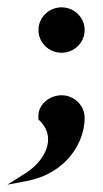

<svg xmlns="http://www.w3.org/2000/svg" viewBox="-51 -363 281 524"><path d="M-31 141 22 131C132 110 180 24 180 -41C180 -76 151 -103 117 -103C83 -103 50 -76 54 -40V-36L57 -34C94 2 84 49 47 87C38 96 27 105 15 112ZM54 -281C54 -246 83 -219 117 -219C151 -219 180 -246 180 -281C180 -316 151 -343 117 -343C83 -343 54 -316 54 -281Z"/></svg>

Font: Charger Sport
Style: BdExt
Weight: 700
Designer: Jasper
Foundry: Cannot Into Space Fonts
Version: Version 1.1